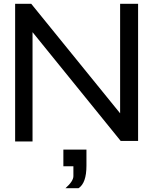

<svg xmlns="http://www.w3.org/2000/svg" viewBox="-20 -745 810 1015"><path d="M615 -725V-146L145 -725H60V3H152V-575L618 0H710V-725ZM315 134H368V186Q368 213 326 250H395Q437 223 437 131V46H315Z"/></svg>

Font: Sawarabi Gothic
Style: Regular
Weight: 400
Designer: mshio (mshio@users.sourceforge.jp)
Version: Version 20141215